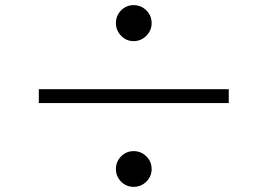

<svg xmlns="http://www.w3.org/2000/svg" viewBox="-20 -741 1040 747"><path d="M131 -340V-394H870V-340ZM500 -581Q471 -581 451 -602Q431 -623 431 -651Q431 -680 451 -700.5Q471 -721 500 -721Q529 -721 549.5 -700.5Q570 -680 570 -651Q570 -623 549.5 -602Q529 -581 500 -581ZM500 -14Q471 -14 451 -34.5Q431 -55 431 -83Q431 -112 451 -132.5Q471 -153 500 -153Q529 -153 549.5 -132.5Q570 -112 570 -83Q570 -55 549.5 -34.5Q529 -14 500 -14Z"/></svg>

Font: Zen Old Mincho
Style: Bold
Weight: 700
Designer: Yoshimichi Ohira
Foundry: Positype
Version: Version 1.500